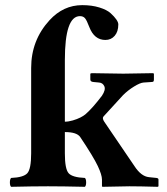

<svg xmlns="http://www.w3.org/2000/svg" viewBox="-20 -718 643 740"><path d="M100.1 -456.1Q100.1 -563 170.9 -640.1Q224.1 -698.2 296.9 -698.2Q334 -698.2 363 -689.2Q392.1 -680.2 406.5 -667Q420.9 -653.8 428.5 -642.8Q436 -631.8 436 -624Q436 -596.2 422.1 -580.1Q408.2 -564 386.2 -564Q343.3 -564 324.2 -613.8Q314.5 -639.6 307.6 -647.7Q300.8 -655.8 288.1 -655.8Q230 -655.8 230 -486.8V-249Q244.1 -249 260.7 -253.9Q277.3 -258.8 289.8 -265.1Q302.2 -271.5 309.1 -277.3Q323.2 -289.6 338.6 -306.9Q354 -324.2 373 -349.1Q388.2 -372.1 382.1 -385.5Q376 -398.9 361.8 -399.9L340.8 -401.9Q327.6 -402.8 328.1 -412.1V-434.1L333 -436Q419.9 -434.1 455.1 -434.1L569.8 -436L573.2 -434.1V-412.1Q573.2 -406.2 571.5 -404.1Q569.8 -401.9 563 -401.9L533.2 -399.9Q520 -398.9 496.6 -384.5Q473.1 -370.1 454.1 -351.1L378.9 -269Q373 -262.2 381.8 -249L498 -78.1Q523.9 -38.1 554.2 -35.2L583 -32.2Q590.8 -31.2 590.8 -25.9V0L587.9 2Q518.1 0 479 0L375 2L373 0V-25.9Q373 -43.9 356.9 -78.1Q339.8 -114.3 289.1 -189.9Q275.9 -209 230 -209V-127Q230 -66.9 244.4 -50.5Q258.8 -34.2 307.1 -32.2Q312 -28.3 312 -15.1Q312 -2 307.1 2Q221.2 0 165 0Q106.9 0 22.9 2Q18.1 -2 18.1 -14.9Q18.1 -27.8 22.9 -32.2Q70.8 -34.2 85.4 -50.5Q100.1 -66.9 100.1 -127Z"/></svg>

Font: Linux Libertine
Style: Bold
Weight: 700
Designer: Philipp H. Poll
Foundry: Philipp H. Poll
Version: Version 5.0.3